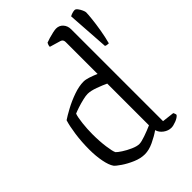

<svg xmlns="http://www.w3.org/2000/svg" viewBox="-230 -906 1012 1012"><g transform="rotate(-45 275.5 -400.0)"><path d="M241 0Q210 0 176 -14.5Q142 -29 115.5 -47Q89 -65 81 -75Q67 -95 59 -136Q51 -177 51 -225Q51 -283 58.5 -335.5Q66 -388 76 -419Q95 -432 131 -451.5Q167 -471 208 -485.5Q249 -500 283 -500Q298 -500 319.5 -493Q341 -486 364 -476V-714Q364 -732 348 -737L287 -755Q287 -762 289.5 -769Q292 -776 294 -779Q304 -783 320.5 -788Q337 -793 353.5 -796.5Q370 -800 378 -800Q402 -800 417 -783Q432 -766 432 -741V-56L500 -48Q501 -46 503.5 -40.5Q506 -35 506 -29Q497 -17 475 -8.5Q453 0 439 0Q416 0 395.5 -15Q375 -30 369 -52Q342 -33 307 -16.5Q272 0 241 0ZM259 -59Q274 -59 305.5 -70Q337 -81 364 -93V-404Q341 -415 308 -427Q275 -439 252 -439Q239 -439 215.5 -433.5Q192 -428 169.5 -420.5Q147 -413 136 -408Q129 -389 124.5 -349Q120 -309 120 -271Q120 -218 126 -174.5Q132 -131 139 -118Q146 -110 167.5 -96Q189 -82 215 -70.5Q241 -59 259 -59ZM520 -548Q504 -548 496 -553L480 -789Q486 -793 497 -796.5Q508 -800 516 -800Q524 -800 532 -789.5Q540 -779 545.5 -766.5Q551 -754 551 -748Q551 -735 547.5 -701.5Q544 -668 537 -626.5Q530 -585 520 -548Z"/></g></svg>

Font: Texturina 72pt Light
Style: Regular
Weight: 300
Designer: Guillermo Torres Carreño
Foundry: Omnibus-Type
Version: Version 1.002; ttfautohint (v1.8.3)